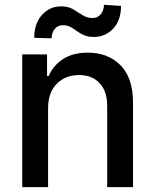

<svg xmlns="http://www.w3.org/2000/svg" viewBox="-20 -769 637 789"><path d="M177.6 -323.9V0H71.4V-545.5H173.3V-456.7H180Q198.9 -500 239.2 -526.3Q279.5 -552.6 340.9 -552.6Q424.7 -552.6 475.7 -500.4Q526.6 -448.2 526.6 -346.9V0H420.5V-334.2Q420.5 -393.5 389.6 -427Q358.7 -460.6 304.7 -460.6Q249.3 -460.6 213.4 -424.9Q177.6 -389.2 177.6 -323.9ZM192.1 -611.5 120.7 -613.6Q120.7 -672.6 152.5 -707.7Q184.3 -742.9 231.2 -742.9Q260.3 -742.9 280.4 -731Q300.4 -719.1 318.7 -707Q337 -695 360.8 -695Q381.4 -695 394.2 -710.6Q407 -726.2 407.3 -749.3L477.3 -744.7Q477.3 -685.4 445.3 -651.5Q413.4 -617.5 366.8 -617.2Q341.6 -617.2 325.1 -624.5Q308.6 -631.7 295.8 -641.3Q283 -650.9 269.5 -658.2Q256 -665.5 237.2 -665.5Q217.7 -665.5 204.9 -650Q192.1 -634.6 192.1 -611.5Z"/></svg>

Font: Inter UI Medium
Style: Regular
Weight: 500
Designer: Rasmus Andersson
Foundry: rsms
Version: 3.2;8d6f07862